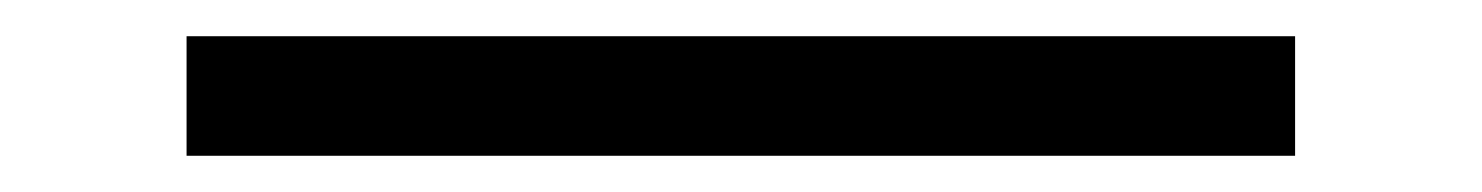

<svg xmlns="http://www.w3.org/2000/svg" viewBox="-20 58 818 106"><path d="M83 144V78H695V144Z"/></svg>

Font: Lexend Exa Light
Style: Regular
Weight: 300
Designer: Bonnie Shaver-Troup, Thomas Jockin
Foundry: Lexend
Version: Version 1.007